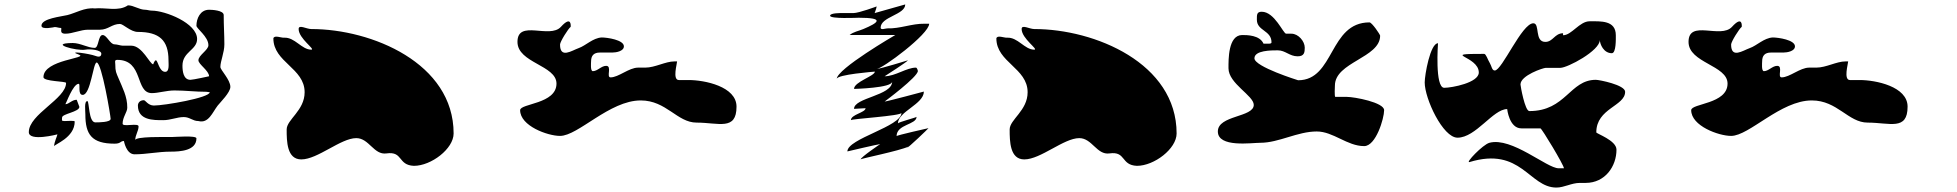

<svg xmlns="http://www.w3.org/2000/svg" viewBox="-20 -772 8828 866"><path d="M410 -520C384 -530 280 -545 335 -526C384 -509 176 -504 176 -424C176 -404 278 -406 278 -398C278 -326 110 -257 110 -176C110 -132 239 -166 239 -166C239 -161 224 -130 224 -112C224 -121 317 -150 317 -224C317 -229 282 -226 272 -226C255 -226 260 -230 260 -242C260 -259 338 -267 338 -290L326 -322C304 -322 291 -302 275 -302C277 -302 309 -394 335 -394C344 -394 329 -344 353 -344C389 -344 400 -490 416 -490C439 -490 479 -248 479 -236C479 -220 424 -220 410 -220C379 -220 383 -316 374 -316C359 -316 365 -273 365 -256C365 -166 393 -124 497 -124C526 -124 522 -136 539 -136C539 -136 549 -76 587 -76C641 -76 693 -88 749 -88C792 -88 866 -92 866 -148C866 -162 768 -154 755 -154C723 -154 590 -157 590 -140C590 -163 605 -181 605 -202C605 -219 533 -198 533 -214C533 -244 554 -266 554 -286C555 -336 531 -379 515 -418C504 -444 500 -449 500 -482C500 -492 495 -502 509 -502C629 -502 588 -352 665 -352C694 -352 731 -364 767 -364C816 -364 861 -358 911 -358L926 -356C926 -331 721 -296 674 -296C648 -296 636 -320 629 -320C609 -320 602 -306 602 -296C602 -229 672 -230 716 -230C750 -230 778 -244 809 -244C836 -244 849 -226 875 -226C921 -214 938 -265 962 -296C974 -311 1019 -355 1019 -380C1019 -413 974 -456 974 -470C974 -496 992 -535 992 -572C992 -614 989 -656 989 -704C989 -726 934 -728 923 -728C883 -728 866 -688 866 -656C866 -643 920 -607 920 -568C920 -546 875 -523 875 -500C875 -482 923 -453 923 -428C923 -428 851 -412 839 -412C807 -412 803 -451 803 -476C803 -539 869 -546 869 -596C869 -668 725 -724 665 -724C654 -724 644 -728 635 -728C608 -728 583 -748 557 -748C515 -719 456 -739 407 -734C362 -739 321 -713 284 -704C256 -697 167 -689 167 -656C167 -636 227 -650 227 -650C237 -650 244 -646 254 -646C263 -646 243 -620 275 -620C307 -620 344 -638 377 -638H431C468 -638 485 -664 521 -664C536 -664 569 -628 602 -628C698 -628 740 -591 740 -500C740 -482 745 -448 725 -448C698 -448 692 -500 683 -500C677 -500 671 -482 671 -482C656 -482 622 -566 572 -566H533C525 -566 508 -572 497 -572C476 -572 462 -614 443 -614C422 -614 426 -556 407 -556C376 -556 343 -578 308 -578C195 -577 325 -541 365 -548C386 -552 437 -547 437 -530C437 -512 420 -516 410 -520Z M1327 -641C1327 -598 1405 -548 1384 -548C1340 -548 1310 -605 1261 -602C1248 -601 1217 -615 1213 -599C1213 -491 1354 -465 1354 -356C1354 -273 1273 -233 1273 -188C1273 -134 1274 -53 1339 -53C1413 -53 1517 -149 1587 -149C1645 -149 1666 -72 1723 -80C1799 -91 1773 -27 1847 -24C1925 -24 2026 -101 2026 -170C2026 -487 1657 -641 1384 -641C1362 -641 1327 -663 1327 -641Z M2554 -651C2554 -651 2560 -706 2510 -651C2459 -595 2314 -686 2314 -583C2314 -488 2490 -478 2490 -395C2490 -302 2326 -306 2326 -275C2326 -204 2450 -159 2506 -159C2588 -159 2729 -319 2870 -319C2986 -319 3034 -219 3122 -219C3221 -219 3302 -181 3302 -291C3302 -382 3158 -411 3086 -411H3042C3012 -411 3034 -485 3034 -495H3022C2981 -495 2935 -467 2890 -467H2858C2817 -467 2770 -423 2734 -423C2713 -423 2742 -475 2714 -475C2692 -475 2675 -451 2654 -451C2642 -451 2646 -489 2646 -495C2646 -520 2657 -535 2686 -535H2742C2759 -535 2794 -541 2794 -563C2794 -592 2719 -603 2694 -603C2654 -601 2622 -566 2590 -555C2559 -544 2506 -506 2506 -571C2506 -584 2543 -643 2554 -651Z M3874 -641C3853 -632 3830 -629 3812 -614H4018C4018 -614 3754 -461 3754 -416C3754 -436 3926 -449 3926 -449C3926 -429 3832 -403 3832 -371C3832 -371 4004 -375 4004 -404C4004 -340 3832 -332 3832 -281L3884 -284C3884 -264 3818 -256 3818 -230C3818 -236 4046 -249 4046 -263C4046 -201 3802 -147 3802 -89C3802 -89 3942 -122 3950 -122C3950 -122 3862 -63 3862 -53C3862 -57 4036 -91 4078 -111C4074 -107 4069 -104 4069 -104C4076 -104 4168 -193 4168 -194C4168 -194 4024 -162 4024 -158C4024 -212 4114 -209 4114 -245C4114 -242 4030 -221 4030 -215C4030 -269 4147 -302 4147 -359C4147 -359 3980 -314 3970 -314C3970 -314 4120 -425 4120 -452C4120 -452 4117 -467 4111 -467C4069 -467 4018 -428 3970 -428C3970 -428 4075 -495 4075 -500C4075 -500 3949 -461 3934 -461C3959 -461 4171 -618 4171 -665H4150C4093 -666 4039 -642 3982 -644C3974 -644 3952 -635 3952 -647C3952 -697 4063 -705 4063 -752L3925 -713C3925 -713 3934 -737 3934 -743C3934 -743 3854 -713 3829 -713H3778C3773 -713 3724 -714 3724 -701C3724 -686 3846 -692 3853 -692C3972 -692 3943 -670 3874 -641Z M4588 -641C4588 -598 4666 -548 4645 -548C4601 -548 4571 -605 4522 -602C4509 -601 4478 -615 4474 -599C4474 -491 4615 -465 4615 -356C4615 -273 4534 -233 4534 -188C4534 -134 4535 -53 4600 -53C4674 -53 4778 -149 4848 -149C4906 -149 4927 -72 4984 -80C5060 -91 5034 -27 5108 -24C5186 -24 5287 -101 5287 -170C5287 -487 4918 -641 4645 -641C4623 -641 4588 -663 4588 -641Z M5679 -575C5662 -614 5604 -614 5583 -614C5519 -614 5521 -503 5521 -464C5521 -395 5635 -341 5635 -299C5635 -242 5473 -253 5473 -179C5473 -105 5625 -128 5665 -128C5748 -128 5832 -179 5919 -179C5994 -179 6056 -113 6133 -113C6186 -113 6223 -238 6223 -275C6223 -310 6089 -335 6055 -335H6003C5998 -335 6001 -385 6001 -386C6001 -492 6205 -511 6205 -611C6205 -616 6168 -671 6157 -671C5974 -671 6000 -410 5835 -410C5835 -410 5638 -471 5638 -509C5638 -545 5714 -545 5743 -545C5778 -545 5796 -518 5833 -518C5863 -518 5865 -536 5865 -557C5865 -586 5836 -620 5805 -620H5781C5768 -620 5729 -719 5671 -719C5648 -719 5649 -705 5649 -683C5649 -632 5715 -636 5715 -581C5715 -574 5704 -575 5697 -575Z M7000 74C7035 74 7068 53 7106 53H7132C7220 53 7271 -22 7271 -97C7271 -139 7180 -169 7180 -175C7180 -284 7310 -293 7310 -358C7310 -389 7193 -412 7178 -412C7060 -412 7043 -271 6878 -271C6858 -271 6838 -385 6838 -391C6838 -432 6941 -466 6952 -466H7018C7050 -466 7196 -543 7196 -592C7196 -573 7213 -532 7250 -532C7270 -532 7268 -598 7268 -613C7268 -681 7200 -676 7150 -676C7104 -676 7069 -613 7030 -613V-622C6992 -622 6985 -583 6950 -583C6900 -583 6927 -667 6896 -667C6844 -667 6755 -454 6722 -454C6709 -454 6708 -474 6700 -487C6690 -503 6683 -529 6674 -529C6470 -529 6650 -521 6650 -445C6650 -399 6529 -376 6494 -376C6451 -376 6466 -577 6466 -577C6431 -577 6406 -434 6406 -400C6406 -327 6488 -151 6554 -151C6637 -151 6714 -280 6778 -280C6778 -280 6787 -193 6842 -193H6928C6934 -193 7034 -27 7034 -13H7010C6957 -13 6799 -155 6698 -128C6668 -120 6587 -35 6608 -41C6841 -112 6877 74 7000 74Z M7836 -651C7836 -651 7842 -706 7792 -651C7741 -595 7596 -686 7596 -583C7596 -488 7772 -478 7772 -395C7772 -302 7608 -306 7608 -275C7608 -204 7732 -159 7788 -159C7870 -159 8011 -319 8152 -319C8268 -319 8316 -219 8404 -219C8503 -219 8584 -181 8584 -291C8584 -382 8440 -411 8368 -411H8324C8294 -411 8316 -485 8316 -495H8304C8263 -495 8217 -467 8172 -467H8140C8099 -467 8052 -423 8016 -423C7995 -423 8024 -475 7996 -475C7974 -475 7957 -451 7936 -451C7924 -451 7928 -489 7928 -495C7928 -520 7939 -535 7968 -535H8024C8041 -535 8076 -541 8076 -563C8076 -592 8001 -603 7976 -603C7936 -601 7904 -566 7872 -555C7841 -544 7788 -506 7788 -571C7788 -584 7825 -643 7836 -651Z"/></svg>

Font: CISF Camouflage Kit
Style: Regular
Weight: 400
Designer: Robert Jablonski, Jasper
Foundry: Cannot Into Space Fonts
Version: Version 1.27